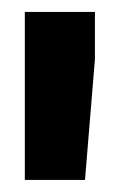

<svg xmlns="http://www.w3.org/2000/svg" viewBox="-20 -770 194 321"><path d="M21.5 -750V-469.2H122.1L138.7 -670.9V-750Z"/></svg>

Font: Vazirmatn Black
Style: Regular
Weight: 900
Designer: Saber Rastikerdar
Foundry: Saber Rastikerdar
Version: Version 33.003